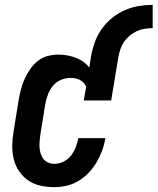

<svg xmlns="http://www.w3.org/2000/svg" viewBox="-20 -763 649 791"><path d="M204 8Q175 8 147 2Q119 -4 96.5 -19.5Q74 -35 58.5 -58Q43 -81 36.5 -108Q30 -135 30.5 -164Q31 -193 36 -222L57 -352Q61 -374 66.5 -395.5Q72 -417 81.5 -438Q91 -459 104.5 -478.5Q118 -498 136.5 -512.5Q155 -527 177 -532.5Q199 -538 221 -538Q258 -538 292.5 -525Q327 -512 348 -485L355 -530Q360 -559 370 -587.5Q380 -616 398 -642Q416 -668 440.5 -688Q465 -708 493 -720.5Q521 -733 550.5 -738Q580 -743 609 -743V-647Q593 -647 576.5 -644.5Q560 -642 544.5 -635Q529 -628 515.5 -617Q502 -606 492 -592Q482 -578 476.5 -562Q471 -546 468 -530L438 -349H325L335 -406Q331 -415 324.5 -422Q318 -429 309.5 -433.5Q301 -438 291 -440Q281 -442 271 -442Q251 -442 231.5 -434Q212 -426 198.5 -410Q185 -394 178 -375Q171 -356 167 -337L146 -207Q144 -194 143 -180.5Q142 -167 143 -154Q144 -141 148 -129Q152 -117 159.5 -107.5Q167 -98 179 -93Q191 -88 204 -88Q223 -88 241.5 -97Q260 -106 272.5 -122Q285 -138 292 -156.5Q299 -175 303 -194H414Q410 -168 401 -143.5Q392 -119 378.5 -95.5Q365 -72 346 -52Q327 -32 304 -18Q281 -4 255 2Q229 8 204 8Z"/></svg>

Font: Iosevka Curly Slab Oblique
Style: Bold
Weight: 700
Italic angle: -9°
Monospace: yes
Designer: Belleve Invis
Foundry: Belleve Invis
Version: Version 11.1.0; ttfautohint (v1.8.3)